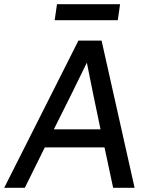

<svg xmlns="http://www.w3.org/2000/svg" viewBox="-37 -893 707 913"><path d="M460 -192H176L81 0H-17L336 -700H446L603 0H501ZM219 -278H441L406 -446L376 -595L303 -446ZM234 -873H534L523 -797H223Z"/></svg>

Font: Retni Sans Medium
Style: Italic
Weight: 500
Italic angle: -8°
Designer: Vitaly Kuzmin
Foundry: ParaType Ltd.
Version: Version 1.00;June 10, 2019;FontCreator 11.5.0.2425 64-bit; t